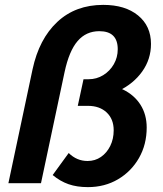

<svg xmlns="http://www.w3.org/2000/svg" viewBox="-20 -751 668 787"><path d="M14.4 0 113.4 -466.6Q140.1 -591.2 214.8 -661.1Q289.5 -731 403.2 -731Q492.8 -731 545.8 -687.8Q598.9 -644.5 598.9 -571Q598.9 -508.4 562.9 -457.9Q527 -407.5 465.7 -378.2Q404.3 -348.8 327 -348.8H324L336.4 -406.2H375.8Q438.3 -406.2 484.4 -383.9Q530.4 -361.6 555.9 -321.5Q581.3 -281.3 581.3 -228.3Q581.3 -158.7 549.7 -103.4Q518.1 -48.2 463.7 -16.1Q409.3 16 340.3 16Q295.1 16 260.9 4Q226.6 -8 195.9 -33.5L261.6 -123.8Q294.7 -91.1 338.9 -91.1Q369.8 -91.1 393.8 -107.7Q417.8 -124.3 431.9 -152.8Q446 -181.4 446 -217Q446 -263 417.1 -290.1Q388.2 -317.1 340.8 -317.1H298.8L322.3 -426.2H343.3Q375.8 -426.2 403.1 -442.9Q430.4 -459.7 446.5 -487.7Q462.6 -515.8 462.6 -549.2Q462.6 -623.2 387.1 -623.2Q332.9 -623.2 298.1 -582.7Q263.2 -542.2 244.7 -455.6L148 0Z"/></svg>

Font: Wix Madefor Text
Style: Italic
Weight: 400
Italic angle: -12°
Designer: Dalton Maag Ltd
Foundry: Dalton Maag Ltd
Version: Version 3.100